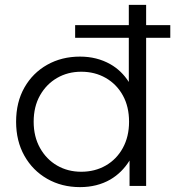

<svg xmlns="http://www.w3.org/2000/svg" viewBox="-20 -762 718 787"><path d="M313 -58Q369 -58 413.5 -83.5Q458 -109 483.5 -155.5Q509 -202 509 -263Q509 -325 483.5 -371Q458 -417 413.5 -442.5Q369 -468 313 -468Q258 -468 214 -442.5Q170 -417 144 -371Q118 -325 118 -263Q118 -202 144 -155.5Q170 -109 214 -83.5Q258 -58 313 -58ZM308 5Q233 5 173.5 -29Q114 -63 80 -123.5Q46 -184 46 -263Q46 -343 80 -403Q114 -463 173.5 -496.5Q233 -530 308 -530Q377 -530 432 -499Q478 -473 508 -426V-742H579V0H511V-104Q480 -54 432 -26Q378 5 308 5ZM288 -607V-659H678V-607Z"/></svg>

Font: Modern
Style: Small
Weight: 400
Designer: Julieta Ulanovsky
Foundry: Julieta Ulanovsky
Version: Version 8.000